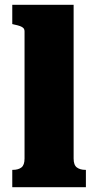

<svg xmlns="http://www.w3.org/2000/svg" viewBox="-20 -778 398 798"><path d="M286 -758V-119Q286 -92 299.5 -82Q313 -72 335 -72H337V0H31V-72H33Q56 -72 69 -82Q82 -92 82 -119V-647Q82 -656 77.5 -661Q73 -666 63.5 -669.5Q54 -673 39 -676L31 -678V-758Z"/></svg>

Font: Roboto Serif ExtraBold
Style: Regular
Weight: 800
Designer: Greg Gazdowicz
Foundry: Commercial Type
Version: Version 1.008